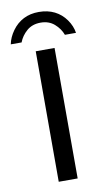

<svg xmlns="http://www.w3.org/2000/svg" viewBox="-91 -683 403 723"><g transform="rotate(-10 110.5 -321.5)"><path d="M110.5 -642.8Q144.3 -642.8 170.6 -629.7Q196.8 -616.5 214.1 -592Q231.3 -567.5 235.2 -541H192.8Q183.7 -565.5 162.7 -583.8Q141.7 -602 110.5 -602Q78.5 -602 57.4 -583.8Q36.3 -565.5 27.2 -541H-14.2Q-9 -567.5 8.7 -592Q26.3 -616.5 51.9 -629.7Q77.5 -642.8 110.5 -642.8ZM73.8 0V-499H145.8L146.2 0Z"/></g></svg>

Font: Vivano Light
Style: Regular
Weight: 300
Designer: Joe Prince, Josias Burgherr
Version: Version 2.064;September 19, 2022;FontCreator 14.0.0.2877 64-